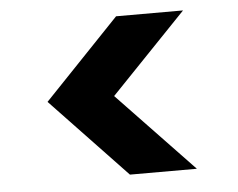

<svg xmlns="http://www.w3.org/2000/svg" viewBox="-40 -548 668 540"><g transform="rotate(-5 294.0 -278.5)"><path d="M495 -55H306L93 -279L306 -502H495L281 -279Z"/></g></svg>

Font: DM Sans 16pt Black
Style: Regular
Weight: 900
Version: Version 4.004;gftools[0.9.30]